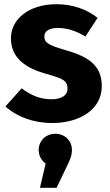

<svg xmlns="http://www.w3.org/2000/svg" viewBox="-20 -568 523 913"><path d="M249 -548C117 -548 32 -477 32 -386C32 -305 84 -251 189 -220C222 -211 247 -203 262 -197C293 -184 301 -171 301 -146C301 -114 272 -96 224 -96C175 -96 128 -113 83 -148L6 -62C59 -13 139 17 228 17C361 17 464 -49 464 -158C464 -249 411 -295 300 -327C204 -355 191 -366 191 -395C191 -420 214 -435 255 -435C299 -435 343 -421 386 -394L444 -483C393 -524 325 -548 249 -548ZM243 68C198 68 164 102 164 145C164 171 175 193 197 210L170 325H249L295 229C315 189 322 170 322 145C322 101 288 68 243 68Z"/></svg>

Font: Fira Sans
Style: Bold
Weight: 700
Designer: Carrois Corporate & Edenspiekermann AG
Foundry: Carrois Corporate GbR & Edenspiekermann AG
Version: Version 4.203